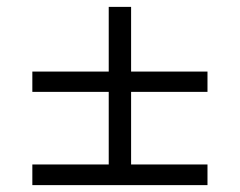

<svg xmlns="http://www.w3.org/2000/svg" viewBox="-20 -648 697 558"><path d="M361 -381V-170H583V-110H74V-170H296V-381H74V-440H296V-628H361V-440H583V-381Z"/></svg>

Font: Poppins-tnum Light
Style: Regular
Weight: 300
Designer: Ninad Kale (Devanagari), Jonny Pinhorn (Latin)
Foundry: Indian Type Foundry
Version: Version 4.004